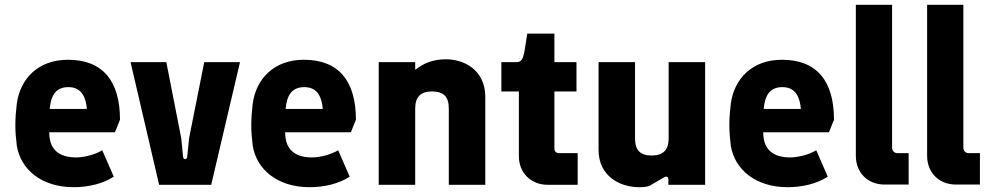

<svg xmlns="http://www.w3.org/2000/svg" viewBox="-20 -770 4133 800"><path d="M287 10C346 10 409 -4 454 -34L406 -144C375 -125 329 -114 296 -114C245 -114 192 -133 186 -202C186 -208 185 -213 185 -219H459L480 -271C480 -433 408 -521 263 -521C139 -521 64 -442 50 -338C46 -305 44 -277 44 -249C44 -221 46 -195 50 -163C66 -64 153 10 287 10ZM187 -316C192 -373 213 -407 265 -407C322 -407 338 -362 342 -316Z M643 0H860L980 -511H831L768 -195L760 -116C759 -104 744 -104 743 -116L735 -195L673 -511H524Z M1270 10C1329 10 1392 -4 1437 -34L1389 -144C1358 -125 1312 -114 1279 -114C1228 -114 1175 -133 1169 -202C1169 -208 1168 -213 1168 -219H1442L1463 -271C1463 -433 1391 -521 1246 -521C1122 -521 1047 -442 1033 -338C1029 -305 1027 -277 1027 -249C1027 -221 1029 -195 1033 -163C1049 -64 1136 10 1270 10ZM1170 -316C1175 -373 1196 -407 1248 -407C1305 -407 1321 -362 1325 -316Z M1558 0H1710V-318C1710 -365 1732 -389 1780 -389C1830 -389 1850 -365 1850 -318V0H2002V-367C2002 -474 1919 -523 1838 -523C1784 -523 1744 -506 1710 -479V-511H1558Z M2262 0H2387V-132H2308C2298 -132 2290 -139 2290 -151V-389H2382V-511H2290V-630H2177L2168 -573C2160 -519 2152 -511 2130 -511H2069V-389H2142V-119C2142 -49 2193 0 2262 0Z M2643 10C2659 10 2672 9 2685 5L2745 -30C2758 -38 2765 -33 2765 -22V0H2918V-511H2766V-193C2766 -146 2744 -122 2695 -122C2646 -122 2626 -146 2626 -193V-511H2474V-145C2474 -37 2562 10 2643 10Z M3262 10C3321 10 3384 -4 3429 -34L3381 -144C3350 -125 3304 -114 3271 -114C3220 -114 3167 -133 3161 -202C3161 -208 3160 -213 3160 -219H3434L3455 -271C3455 -433 3383 -521 3238 -521C3114 -521 3039 -442 3025 -338C3021 -305 3019 -277 3019 -249C3019 -221 3021 -195 3025 -163C3041 -64 3128 10 3262 10ZM3162 -316C3167 -373 3188 -407 3240 -407C3297 -407 3313 -362 3317 -316Z M3666 -1H3766V-132H3718C3706 -132 3697 -142 3697 -155V-750H3546V-121C3546 -50 3596 -1 3666 -1Z M3963 -1H4063V-132H4015C4003 -132 3994 -142 3994 -155V-750H3843V-121C3843 -50 3893 -1 3963 -1Z"/></svg>

Font: Finlandica
Style: Bold
Weight: 700
Designer: Niklas Ekholm, Juho Hiilivirta, Jaakko Suomalainen
Foundry: Helsinki Type Studio
Version: Version 2.000;Glyphs 3.2 (3202)